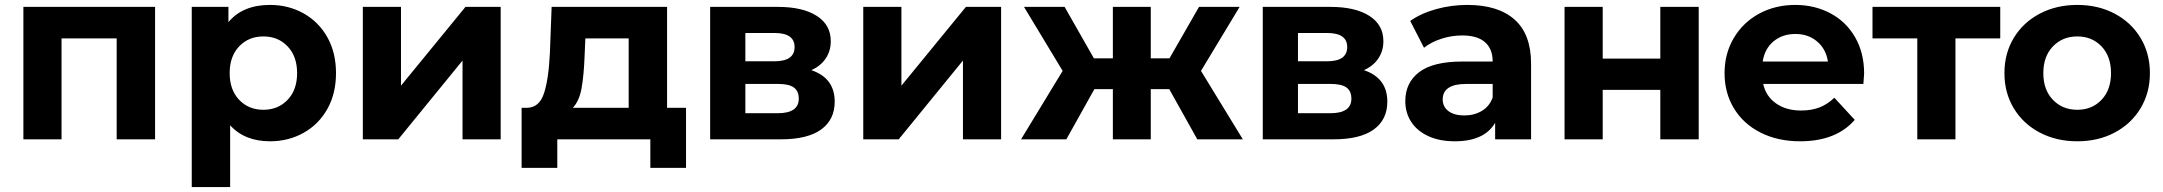

<svg xmlns="http://www.w3.org/2000/svg" viewBox="-20 -566 8786 780"><path d="M610 -538V0H454V-410H230V0H75V-538Z M1345 -269Q1345 -186 1310 -123.5Q1275 -61 1213.5 -26.5Q1152 8 1077 8Q974 8 915 -57V194H759V-538H908V-476Q966 -546 1077 -546Q1152 -546 1213.5 -511.5Q1275 -477 1310 -414.5Q1345 -352 1345 -269ZM1187 -269Q1187 -337 1148.5 -377.5Q1110 -418 1050 -418Q990 -418 951.5 -377.5Q913 -337 913 -269Q913 -201 951.5 -160.5Q990 -120 1050 -120Q1110 -120 1148.5 -160.5Q1187 -201 1187 -269Z M1454 -538H1609V-218L1871 -538H2014V0H1859V-320L1598 0H1454Z M2767 -128V116H2622V0H2244V116H2099V-128H2121Q2171 -129 2190 -187Q2209 -245 2214 -352L2221 -538H2690V-128ZM2307 -128H2534V-410H2358L2355 -341Q2352 -259 2342.5 -207Q2333 -155 2307 -128Z M3371 -153Q3371 -80 3316 -40Q3261 0 3152 0H2865V-538H3140Q3241 -538 3298 -501.5Q3355 -465 3355 -399Q3355 -359 3334.5 -328.5Q3314 -298 3276 -281Q3371 -249 3371 -153ZM3008 -317H3126Q3208 -317 3208 -375Q3208 -432 3126 -432H3008ZM3225 -165Q3225 -196 3205 -210.5Q3185 -225 3142 -225H3008V-106H3139Q3225 -106 3225 -165Z M3487 -538H3642V-218L3904 -538H4047V0H3892V-320L3631 0H3487Z M4730 -204H4655V0H4501V-204H4426L4312 0H4128L4297 -278L4140 -538H4305L4424 -329H4501V-538H4655V-329H4731L4851 -538H5016L4859 -278L5029 0H4844Z M5616 -153Q5616 -80 5561 -40Q5506 0 5397 0H5110V-538H5385Q5486 -538 5543 -501.5Q5600 -465 5600 -399Q5600 -359 5579.5 -328.5Q5559 -298 5521 -281Q5616 -249 5616 -153ZM5253 -317H5371Q5453 -317 5453 -375Q5453 -432 5371 -432H5253ZM5470 -165Q5470 -196 5450 -210.5Q5430 -225 5387 -225H5253V-106H5384Q5470 -106 5470 -165Z M6200 -307V0H6054V-67Q6010 8 5890 8Q5828 8 5782.5 -13Q5737 -34 5713 -71Q5689 -108 5689 -155Q5689 -230 5745.5 -273Q5802 -316 5920 -316H6044Q6044 -367 6013 -394.5Q5982 -422 5920 -422Q5877 -422 5835.5 -408.5Q5794 -395 5765 -372L5709 -481Q5753 -512 5814.5 -529Q5876 -546 5941 -546Q6066 -546 6133 -486.5Q6200 -427 6200 -307ZM6044 -170V-225H5937Q5841 -225 5841 -162Q5841 -132 5864.5 -114.5Q5888 -97 5929 -97Q5969 -97 6000 -115.5Q6031 -134 6044 -170Z M6336 -538H6491V-328H6725V-538H6881V0H6725V-201H6491V0H6336Z M7550 -225H7143Q7154 -175 7195 -146Q7236 -117 7297 -117Q7339 -117 7371.5 -129.5Q7404 -142 7432 -169L7515 -79Q7439 8 7293 8Q7202 8 7132 -27.5Q7062 -63 7024 -126Q6986 -189 6986 -269Q6986 -348 7023.5 -411.5Q7061 -475 7126.5 -510.5Q7192 -546 7273 -546Q7352 -546 7416 -512Q7480 -478 7516.5 -414.5Q7553 -351 7553 -267Q7553 -264 7550 -225ZM7141 -316H7406Q7398 -367 7362 -397.5Q7326 -428 7274 -428Q7221 -428 7185 -398Q7149 -368 7141 -316Z M8106 -410H7924V0H7769V-410H7587V-538H8106Z M8123 -269Q8123 -349 8161 -412Q8199 -475 8266.5 -510.5Q8334 -546 8419 -546Q8504 -546 8571 -510.5Q8638 -475 8676 -412Q8714 -349 8714 -269Q8714 -189 8676 -126Q8638 -63 8571 -27.5Q8504 8 8419 8Q8334 8 8266.5 -27.5Q8199 -63 8161 -126Q8123 -189 8123 -269ZM8556 -269Q8556 -337 8517.5 -377.5Q8479 -418 8419 -418Q8359 -418 8320 -377.5Q8281 -337 8281 -269Q8281 -201 8320 -160.5Q8359 -120 8419 -120Q8479 -120 8517.5 -160.5Q8556 -201 8556 -269Z"/></svg>

Font: Montserrat-Bold
Style: Bold
Weight: 700
Version: Version 7.200